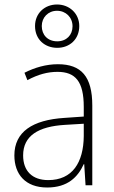

<svg xmlns="http://www.w3.org/2000/svg" viewBox="-20 -825 508 855"><path d="M235 -612C290 -612 333 -650 333 -709C333 -765 289 -805 234 -805C179 -805 136 -766 136 -709C136 -649 180 -612 235 -612ZM235 -641C192 -641 166 -670 166 -709C166 -747 194 -777 234 -777C273 -777 303 -748 303 -708C303 -669 276 -641 235 -641ZM238 -539C185 -539 134 -524 89 -501L102 -468C150 -494 193 -505 236 -505C316 -505 353 -462 353 -349V-306L267 -300C125 -291 44 -238 44 -133C44 -49 93 10 190 10C282 10 327 -37 353 -94H355L361 0H391V-355C391 -484 342 -539 238 -539ZM270 -269 353 -274V-219C352 -101 302 -23 195 -23C124 -23 83 -63 83 -133C83 -220 150 -262 270 -269Z"/></svg>

Font: Noto Sans Myanmar UI SemiCondensed ExtraLight
Style: Regular
Weight: 200
Width: 4
Designer: Monotype Design Team
Foundry: Monotype Imaging Inc.
Version: Version 2.103